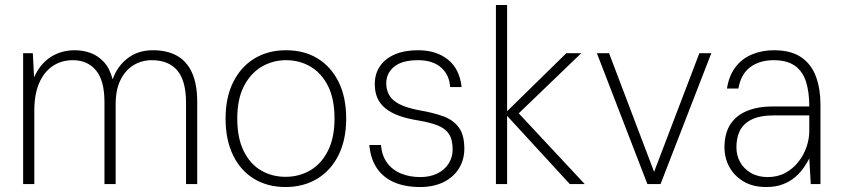

<svg xmlns="http://www.w3.org/2000/svg" viewBox="-20 -740 3385 772"><path d="M73 0V-526H112L117 -429Q141 -483 183.5 -510.5Q226 -538 281 -538Q313 -538 343 -527.5Q373 -517 397 -491.5Q421 -466 433 -421Q451 -473 493 -505.5Q535 -538 595 -538Q651 -538 690.5 -516.5Q730 -495 751.5 -449Q773 -403 773 -329V0H728V-327Q728 -415 693 -456.5Q658 -498 590 -498Q550 -498 517 -478Q484 -458 464.5 -418.5Q445 -379 445 -321V0H400V-330Q400 -416 366 -457Q332 -498 273 -498Q227 -498 192 -474.5Q157 -451 137.5 -406Q118 -361 118 -295V0Z M1128 12Q1056 12 1001.5 -21Q947 -54 917 -116Q887 -178 887 -263Q887 -349 918 -410.5Q949 -472 1003.5 -505Q1058 -538 1130 -538Q1203 -538 1257 -505Q1311 -472 1341.5 -410.5Q1372 -349 1372 -263Q1372 -178 1341 -116Q1310 -54 1255 -21Q1200 12 1128 12ZM1128 -29Q1182 -29 1226.5 -54.5Q1271 -80 1298 -132.5Q1325 -185 1325 -263Q1325 -343 1298.5 -395Q1272 -447 1228 -472.5Q1184 -498 1130 -498Q1077 -498 1032.5 -472Q988 -446 961 -394Q934 -342 934 -263Q934 -185 960 -132.5Q986 -80 1030 -54.5Q1074 -29 1128 -29Z M1669 12Q1609 12 1565 -7Q1521 -26 1495.5 -63.5Q1470 -101 1465 -157H1512Q1515 -115 1536 -86Q1557 -57 1592 -42.5Q1627 -28 1670 -28Q1709 -28 1738.5 -42.5Q1768 -57 1784 -82.5Q1800 -108 1800 -138Q1800 -179 1785 -201.5Q1770 -224 1739 -236Q1708 -248 1660 -256Q1616 -263 1583.5 -275Q1551 -287 1529.5 -304.5Q1508 -322 1497.5 -346Q1487 -370 1487 -402Q1487 -443 1507.5 -473.5Q1528 -504 1567 -521Q1606 -538 1661 -538Q1734 -538 1781 -500.5Q1828 -463 1836 -390H1790Q1787 -439 1753.5 -468.5Q1720 -498 1661 -498Q1597 -498 1565 -472Q1533 -446 1533 -404Q1533 -380 1544.5 -358.5Q1556 -337 1585.5 -321.5Q1615 -306 1669 -296Q1722 -287 1762 -272.5Q1802 -258 1824.5 -228Q1847 -198 1847 -142Q1847 -98 1825.5 -63Q1804 -28 1764 -8Q1724 12 1669 12Z M2271 0 2010 -284 2257 -526H2317L2053 -272V-298L2331 0ZM1974 0V-720H2019V0Z M2583 0 2380 -526H2429L2610 -49L2792 -526H2840L2636 0Z M3061 12Q3007 12 2969.5 -10.5Q2932 -33 2912.5 -69Q2893 -105 2893 -147Q2893 -204 2917 -240.5Q2941 -277 2985 -294.5Q3029 -312 3087 -312H3234Q3234 -371 3220.5 -412.5Q3207 -454 3175.5 -476Q3144 -498 3091 -498Q3034 -498 2996.5 -470Q2959 -442 2949 -384H2903Q2911 -436 2937.5 -470.5Q2964 -505 3004.5 -521.5Q3045 -538 3091 -538Q3161 -538 3202 -509.5Q3243 -481 3261 -431.5Q3279 -382 3279 -320V0H3240L3234 -103Q3226 -87 3212.5 -67Q3199 -47 3178.5 -29Q3158 -11 3129 0.5Q3100 12 3061 12ZM3067 -28Q3107 -28 3138 -45Q3169 -62 3190.5 -89.5Q3212 -117 3223 -149.5Q3234 -182 3234 -213V-276H3092Q3036 -276 3002.5 -259.5Q2969 -243 2955 -214.5Q2941 -186 2941 -148Q2941 -115 2956 -88Q2971 -61 2999.5 -44.5Q3028 -28 3067 -28Z"/></svg>

Font: DM Sans 9pt ExtraLight
Style: Regular
Weight: 250
Version: Version 4.004;gftools[0.9.30]